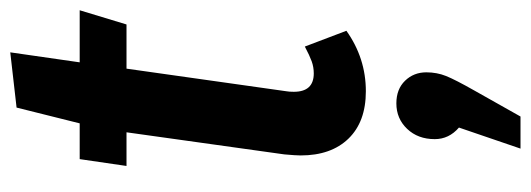

<svg xmlns="http://www.w3.org/2000/svg" viewBox="-342 -358 1010 365"><g transform="rotate(-90 162.5 -176.0)"><path d="M171 -136Q170 -131 170 -122Q170 -84 205 -84Q217 -84 228 -88Q239 -92 256 -101L286 -22Q234 15 171 15Q113 15 81 -18Q49 -51 49 -109Q49 -118 51 -140L93 -440H29L42 -529H110L140 -649L245 -661L226 -529H325L298 -440H214ZM207 130Q207 150 200 167.5Q193 185 172 222L123 309H62L102 192Q80 173 80 146Q80 114 99.5 93.5Q119 73 148 73Q175 73 191 89.5Q207 106 207 130Z"/></g></svg>

Font: Fira Sans Extra Condensed Medium
Style: Italic
Weight: 500
Width: 3
Italic angle: -8°
Designer: Carrois Corporate & Edenspiekermann AG
Foundry: Carrois Corporate GbR & Edenspiekermann AG
Version: Version 4.203